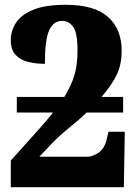

<svg xmlns="http://www.w3.org/2000/svg" viewBox="-20 -780 568 800"><path d="M25 0V-111L147 -247Q163 -265 176.5 -281Q190 -297 201 -311H50V-376H248Q276 -422 289.5 -465Q303 -508 303 -569Q303 -643 285 -668Q267 -693 239 -693Q203 -693 185 -654Q167 -615 167 -514Q130 -514 97.5 -522Q65 -530 45 -551.5Q25 -573 25 -613Q25 -652 47 -685.5Q69 -719 119 -739.5Q169 -760 254 -760Q373 -760 430 -709.5Q487 -659 487 -568Q487 -515 468.5 -473Q450 -431 403 -376H493V-311H341Q310 -281 264.5 -244.5Q219 -208 180 -165L144 -127H345Q364 -127 388.5 -142.5Q413 -158 423 -193L432 -231H500L496 0Z"/></svg>

Font: Noto Serif SemiCondensed Black
Style: Regular
Weight: 900
Width: 4
Designer: Monotype Design Team
Foundry: Monotype Imaging Inc.
Version: Version 2.014; ttfautohint (v1.8.4.7-5d5b)